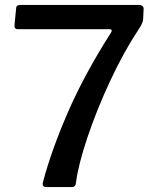

<svg xmlns="http://www.w3.org/2000/svg" viewBox="-20 -762 646 782"><path d="M546 -742Q555 -742 560 -737.5Q565 -733 565 -727L563 -685Q563 -669 545 -643Q484 -551 428.5 -432Q373 -313 336 -202Q299 -91 290 -22Q289 0 273 0H169Q150 0 155 -20Q189 -149 256 -303.5Q323 -458 432 -629Q435 -634 435 -638Q435 -643 425 -643H53Q38 -643 39 -658L46 -731Q47 -742 65 -742Z"/></svg>

Font: Libre Franklin Medium
Style: Regular
Weight: 500
Designer: Pablo Impallari, Rodrigo Fuenzalida
Foundry: Impallari Type
Version: Version 1.002; ttfautohint (v1.5)